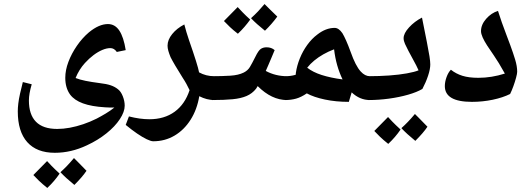

<svg xmlns="http://www.w3.org/2000/svg" viewBox="-20 -504 2622 950"><path d="M251 252Q162 252 115 199.5Q68 147 68 47Q68 30 70.5 8.5Q73 -13 79 -40Q85 -67 93 -98L137 -87Q123 -40 123 -7Q123 63 158 98.5Q193 134 263 134Q293 134 325.5 128Q358 122 392 110.5Q426 99 458 83Q481 71 503.5 57.5Q526 44 546 28Q534 28 522.5 28Q511 28 500 27Q433 23 390.5 7.5Q348 -8 327 -36Q303 -69 303 -119Q303 -157 318.5 -198Q334 -239 360.5 -277.5Q387 -316 420 -344Q470 -385 514 -385Q549 -385 570.5 -352.5Q592 -320 602 -256L558 -247Q551 -257 543 -261.5Q535 -266 526 -266Q508 -266 486.5 -257Q465 -248 443 -231.5Q421 -215 400 -192Q371 -160 354 -118Q374 -110 403.5 -104Q433 -98 472 -93Q507 -89 527.5 -82Q548 -75 563 -63Q578 -52 587.5 -28Q597 -4 597 19Q597 49 573 85.5Q549 122 506.5 156Q464 190 410 215Q332 252 251 252ZM348 411Q305 376 279 348Q311 320 346 278Q349 281 364.5 296.5Q380 312 408 341Q398 356 383 373.5Q368 391 348 411ZM214 426Q189 406 172.5 390Q156 374 145 362Q162 345 179 327.5Q196 310 213 293Q219 300 234.5 316Q250 332 275 355Q262 374 247 391.5Q232 409 214 426Z M738 195Q727 195 706 185Q685 175 658 156.5Q631 138 602 114L618 72Q645 79 670.5 82.5Q696 86 719 86Q793 86 844 49Q895 12 918 -58Q911 -73 902.5 -88.5Q894 -104 884 -119Q862 -154 847 -179.5Q832 -205 824 -221Q817 -238 813 -252Q809 -266 809 -278Q809 -307 832 -335.5Q855 -364 892 -383Q897 -364 902.5 -345Q908 -326 915 -306Q937 -243 949.5 -203Q962 -163 965 -146Q999 -127 1040 -127Q1048 -127 1048 -119V-17Q1048 -9 1040 -9Q1003 -9 966 -28Q955 38 923 88.5Q891 139 843.5 167Q796 195 738 195Z M1031 -9Q1023 -9 1023 -17V-119Q1023 -127 1031 -127Q1079 -127 1119.5 -129.5Q1160 -132 1186 -145Q1206 -155 1216.5 -172.5Q1227 -190 1243 -222Q1259 -255 1271 -262.5Q1283 -270 1299 -270Q1323 -270 1339 -256Q1330 -234 1322 -215.5Q1314 -197 1307.5 -181.5Q1301 -166 1295 -153Q1319 -140 1345.5 -133.5Q1372 -127 1400 -127Q1408 -127 1408 -119V-17Q1408 -9 1400 -9Q1324 -9 1255 -78L1247 -65Q1228 -41 1200 -29Q1172 -17 1131 -13Q1090 -9 1031 -9ZM1291 -352Q1270 -369 1253 -384Q1236 -399 1222 -414Q1241 -431 1257.5 -448.5Q1274 -466 1289 -484Q1298 -474 1314 -459Q1330 -444 1352 -422Q1325 -385 1291 -352ZM1157 -337Q1135 -354 1118 -370Q1101 -386 1088 -400Q1105 -417 1122 -434.5Q1139 -452 1156 -469Q1165 -459 1180.5 -443Q1196 -427 1218 -407Q1205 -389 1190 -371.5Q1175 -354 1157 -337Z M1706 0Q1642 0 1587.5 -11.5Q1533 -23 1498 -42Q1470 -23 1445 -16Q1420 -9 1391 -9Q1383 -9 1383 -17V-119Q1383 -127 1391 -127Q1405 -127 1417 -128.5Q1429 -130 1443 -134Q1443 -136 1443.5 -138.5Q1444 -141 1444 -144Q1449 -179 1463.5 -215Q1478 -251 1500.5 -282Q1523 -313 1550 -333Q1592 -366 1636 -366Q1646 -366 1655.5 -359.5Q1665 -353 1674 -340Q1682 -327 1692.5 -303.5Q1703 -280 1715 -247Q1727 -213 1739.5 -188.5Q1752 -164 1765 -150Q1786 -127 1810 -127Q1821 -127 1821 -118V-20Q1821 -9 1810 -9Q1760 -9 1720 -47ZM1675 -111Q1659 -144 1648.5 -181Q1638 -218 1633 -260Q1604 -249 1579.5 -235Q1555 -221 1535 -204.5Q1515 -188 1500 -169Q1528 -147 1571.5 -133Q1615 -119 1675 -111Z M1804 -9Q1796 -9 1796 -17V-119Q1796 -127 1804 -127Q1857 -127 1906 -130.5Q1955 -134 1993.5 -141Q2032 -148 2051 -156Q2041 -179 2025 -207.5Q2009 -236 2001 -252Q1991 -271 1984 -286.5Q1977 -302 1977 -315Q1977 -339 2004 -368.5Q2031 -398 2068 -417Q2083 -342 2092 -296.5Q2101 -251 2105 -225.5Q2109 -200 2109 -185Q2109 -162 2098 -129Q2087 -96 2070 -64Q2043 -48 1999.5 -35.5Q1956 -23 1905 -16Q1854 -9 1804 -9ZM2035 193Q1992 158 1966 130Q1998 102 2033 60Q2036 63 2051.5 78.5Q2067 94 2095 123Q2085 138 2070 155.5Q2055 173 2035 193ZM1901 208Q1876 188 1859.5 172Q1843 156 1832 144Q1849 127 1866 109.5Q1883 92 1900 75Q1906 82 1921.5 98Q1937 114 1962 137Q1949 156 1934 173.5Q1919 191 1901 208Z M2315 0Q2181 0 2181 -78Q2181 -99 2189.5 -122.5Q2198 -146 2211 -159Q2236 -139 2268 -129Q2300 -119 2347 -119Q2412 -119 2478 -140Q2462 -169 2448.5 -191Q2435 -213 2424 -229Q2405 -256 2390.5 -278.5Q2376 -301 2368 -319Q2360 -337 2360 -350Q2360 -382 2385.5 -411Q2411 -440 2444 -450Q2452 -424 2463 -393Q2474 -362 2485.5 -332Q2497 -302 2505 -280Q2519 -242 2529 -209Q2539 -176 2539 -149Q2539 -140 2533.5 -119.5Q2528 -99 2520 -77Q2512 -55 2504 -39Q2468 -21 2418 -10.5Q2368 0 2315 0Z"/></svg>

Font: Noto Naskh Arabic
Style: Regular
Weight: 400
Designer: Monotype Design Team, David Williams, Mohamad Dakak and Nizar Qandah
Foundry: Monotype Imaging Inc.
Version: Version 2.013